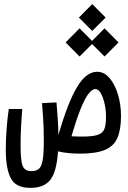

<svg xmlns="http://www.w3.org/2000/svg" viewBox="-20 -748 626 939"><path d="M371.1 3.4Q341.8 3.4 314.7 0.7Q287.6 -2 263.7 -7.8Q257.3 90.3 226.8 130.6Q196.3 170.9 128.4 170.9Q57.6 170.9 33 124Q8.3 77.1 8.3 -15.6Q8.3 -62 12.2 -115.7Q16.1 -169.4 22.9 -214.8H88.9Q85 -167.5 82.8 -122.1Q80.6 -76.7 80.6 -34.2Q80.6 39.6 91.3 64.2Q102.1 88.9 132.8 88.9Q156.7 88.9 169.9 77.9Q183.1 66.9 188.7 35.2Q194.3 3.4 194.3 -58.6Q194.3 -93.3 193.4 -121.3Q192.4 -149.4 190.4 -178.2Q188.5 -207 185.5 -243.7L256.3 -247.1Q259.8 -201.2 262.5 -165Q265.1 -128.9 265.6 -89.4Q265.6 -89.4 266.1 -89.4Q312.5 -249 357.2 -323Q401.9 -397 455.1 -397Q490.2 -397 516.6 -365.2Q543 -333.5 557.4 -284.2Q571.8 -234.9 571.8 -181.2Q571.8 -114.3 554.2 -73.7Q536.6 -33.2 493.2 -14.9Q449.7 3.4 371.1 3.4ZM329.6 -81.5Q354.5 -80.1 382.3 -80.1Q434.6 -80.1 459.2 -88.9Q483.9 -97.7 491.2 -118.9Q498.5 -140.1 498.5 -177.7Q498.5 -208.5 491.7 -239.7Q484.9 -271 473.1 -291.7Q461.4 -312.5 446.3 -312.5Q431.6 -312.5 414.3 -291.3Q397 -270 376 -219.5Q355 -168.9 329.6 -81.5ZM491.2 -471.7 430.2 -532.7 369.1 -471.7 300.8 -540.5 369.1 -609.4 430.2 -547.9 491.2 -609.4 559.6 -540.5ZM431.2 -596.7 365.7 -662.1 431.2 -728 496.6 -662.1Z"/></svg>

Font: Cascadia Code NF SemiLight
Style: Regular
Weight: 350
Monospace: yes
Designer: Aaron Bell
Foundry: Saja Typeworks
Version: Version 2404.023; ttfautohint (v1.8.4)